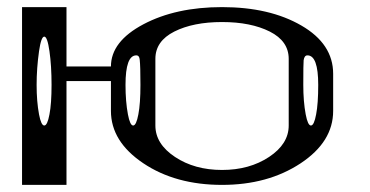

<svg xmlns="http://www.w3.org/2000/svg" viewBox="-20 -520 1040 540"><path d="M875 -281.2Q875 -364.3 844.7 -364.3Q835.9 -364.3 834 -350.6Q833 -341.8 833 -281.2Q833 -234.4 839.8 -198.2Q845.7 -167 854.5 -167Q863.3 -167 869.1 -198.2Q875 -228.5 875 -281.2ZM373 -351.6Q372.1 -364.3 363.3 -364.3Q333 -364.3 333 -281.2Q333 -234.4 339.8 -198.2Q345.7 -167 354.5 -167Q363.3 -167 369.1 -198.2Q375 -228.5 375 -281.2Q375 -334 373 -351.6ZM125 -281.2Q125 -335 119.1 -376Q113.3 -417 104.5 -417Q95.7 -417 89.8 -376Q83 -328.1 83 -281.2Q83 -234.4 89.8 -198.2Q95.7 -167 104.5 -167Q113.3 -167 119.1 -198.2Q125 -228.5 125 -281.2ZM917 -208Q917 -121.1 825.2 -60.5Q733.4 0 604.5 0Q473.6 0 382.8 -61Q292 -122.1 292 -208V-292H167V0H42V-500H167V-333H292Q292 -403.3 383.3 -451.7Q474.6 -500 604.5 -500Q738.3 -500 827.6 -448.2Q917 -396.5 917 -312.5ZM792 -167V-354.5Q792 -404.3 738.8 -431.2Q685.5 -458 604.5 -458Q523.4 -458 470.2 -431.2Q417 -404.3 417 -354.5V-167Q417 -115.2 472.2 -78.6Q527.3 -42 604.5 -42Q681.6 -42 736.8 -78.6Q792 -115.2 792 -167Z"/></svg>

Font: okolaksMetalik
Style: bold
Weight: 700
Width: 7
Version: Version 0.6